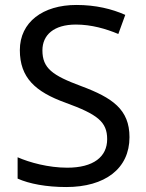

<svg xmlns="http://www.w3.org/2000/svg" viewBox="-20 -744 589 774"><path d="M247 10C403 10 502 -64 502 -191C502 -303 433 -350 307 -397C191 -440 151 -469 151 -541C151 -603 197 -645 286 -645C348 -645 407 -628 457 -607L485 -684C431 -708 366 -724 288 -724C153 -724 60 -655 60 -542C60 -431 122 -374 244 -330C373 -283 412 -253 412 -183C412 -112 357 -68 251 -68C175 -68 99 -89 51 -110V-24C98 -3 167 10 247 10Z"/></svg>

Font: Noto Sans Math
Style: Regular
Weight: 400
Designer: Monotype Design Team, Delve Withrington, Jeff Kellem
Foundry: Monotype Imaging Inc., Delve Fonts LLC
Version: Version 3.000